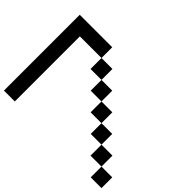

<svg xmlns="http://www.w3.org/2000/svg" viewBox="-252 -1196 1392 1392"><g transform="rotate(-45 444.5 -500.0)"><path d="M0 0Q0 -27.3 0 -110.4Q27.3 -110.4 110.4 -110.4Q110.4 -83 110.4 0Q83 0 0 0ZM110.4 -110.4Q110.4 -138.7 110.4 -222.7Q138.7 -222.7 222.7 -222.7Q222.7 -194.3 222.7 -110.4Q194.3 -110.4 110.4 -110.4ZM222.7 -222.7Q222.7 -250 222.7 -333Q250 -333 333 -333Q333 -305.7 333 -222.7Q305.7 -222.7 222.7 -222.7ZM333 -333Q333 -360.4 333 -444.3Q360.4 -444.3 444.3 -444.3Q444.3 -417 444.3 -333Q417 -333 333 -333ZM444.3 -444.3Q444.3 -471.7 444.3 -554.7Q471.7 -554.7 554.7 -554.7Q554.7 -527.3 554.7 -444.3Q527.3 -444.3 444.3 -444.3ZM554.7 -554.7Q554.7 -583 554.7 -667Q583 -667 667 -667Q667 -638.7 667 -554.7Q638.7 -554.7 554.7 -554.7ZM667 -667Q667 -721.7 667 -888.7Q506.8 -888.7 27.3 -888.7Q20.5 -888.7 0 -888.7Q0 -917 0 -1000Q194.3 -1000 777.3 -1000Q777.3 -917 777.3 -667Q750 -667 667 -667Z"/></g></svg>

Font: Ingsat TST_CRD
Style: Regular
Weight: 300
Designer: Tofik Waleny
Version: 1.0